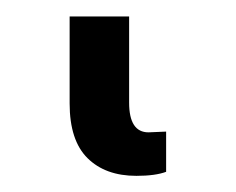

<svg xmlns="http://www.w3.org/2000/svg" viewBox="-20 21 286 233"><path d="M64.5 146.5V41H136.7V145.5Q136.7 181.6 160.2 181.6L181.6 180.7V229.5Q168.5 234.4 145.5 234.4Q107.9 234.4 86.2 212.9Q64.5 191.4 64.5 146.5Z"/></svg>

Font: Pretendard GOV
Style: Regular
Weight: 400
Designer: Base glyphs from Inter by Rasmus Andersson; Hangeul glyphs from Noto Sans CJK(Source Han Sans) by Jang Soo-young and Kan
Foundry: Kil Hyung-jin
Version: Version 1.309